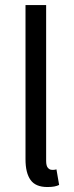

<svg xmlns="http://www.w3.org/2000/svg" viewBox="-20 -732 295 764"><path d="M81.5 -711.9H163.6V-91.8Q163.6 -71.8 170.7 -64Q177.7 -56.2 186.5 -56.2Q190.4 -56.2 194.1 -56.2Q197.8 -56.2 204.6 -58.1L215.3 3.9Q207.5 7.8 196.5 10Q185.5 12.2 168.5 12.2Q121.6 12.2 101.6 -15.9Q81.5 -43.9 81.5 -98.1Z"/></svg>

Font: Pyidaungsu
Style: Regular
Weight: 400
Designer: Sun Tun
Foundry: MCF
Version: Version 2.053; ttfautohint (v1.8.2)